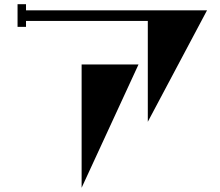

<svg xmlns="http://www.w3.org/2000/svg" viewBox="-20 -810 1040 908"><path d="M959 -761 679 -234V-711H103V-683H63V-790H103V-761ZM366 78V-505H635Z"/></svg>

Font: Chokokutai
Style: Regular
Weight: 400
Designer: 108号,108go
Foundry: Font Zone 108
Version: Version 1.000; ttfautohint (v1.8.3)